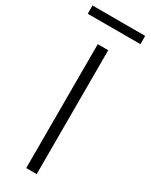

<svg xmlns="http://www.w3.org/2000/svg" viewBox="-239 -909 748 954"><g transform="rotate(30 135.0 -432.0)"><path d="M163.1 0H103V-710.9H163.1ZM286.6 -816.9H-15.6V-864.3H286.6Z"/></g></svg>

Font: SteelSelectRoboto
Style: Regular
Weight: 300
Designer: Google
Version: Version 2.137; 2017